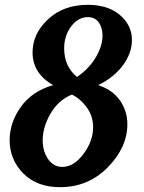

<svg xmlns="http://www.w3.org/2000/svg" viewBox="-20 -770 595 796"><path d="M20 -189Q20 -262 66.5 -327Q113 -392 200 -417Q115 -466 115 -553Q115 -630 179 -690Q243 -750 344 -750Q428 -750 477.5 -707.5Q527 -665 527 -604Q527 -551 490.5 -500.5Q454 -450 387 -417Q446 -398 477 -354Q508 -310 508 -255Q508 -159 427 -76.5Q346 6 229 6Q133 6 76.5 -51Q20 -108 20 -189ZM157 -188Q157 -143 179.5 -110.5Q202 -78 238 -78Q286 -78 326 -131.5Q366 -185 366 -243Q366 -289 339.5 -325Q313 -361 278 -378Q222 -355 189.5 -299Q157 -243 157 -188ZM246 -570Q246 -495 299 -451Q347 -483 376 -530.5Q405 -578 405 -623Q405 -655 389.5 -677Q374 -699 344 -699Q304 -699 275 -660.5Q246 -622 246 -570Z"/></svg>

Font: Lobster Two
Style: Bold Italic
Weight: 700
Designer: Pablo Impallari
Foundry: Pablo Impallari. www.impallari.com
Version: Version 1.006